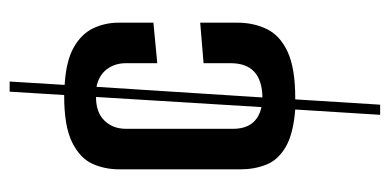

<svg xmlns="http://www.w3.org/2000/svg" viewBox="-225 -498 808 398"><g transform="rotate(-90 179.0 -299.0)"><path d="M140 85 151 -91Q100 -95 73 -111Q46 -127 36.5 -151.5Q27 -176 27 -204V-456Q27 -486 38.5 -511.5Q50 -537 83 -553.5Q116 -570 180 -570H181L188 -683H209L202 -569Q252 -566 280 -550Q308 -534 319.5 -509.5Q331 -485 331 -457V-385L247 -377V-442Q247 -465 234.5 -481.5Q222 -498 198 -503L176 -159Q247 -160 247 -225V-281L331 -288V-211Q331 -177 317.5 -149.5Q304 -122 270 -106.5Q236 -91 175 -91H172L161 85ZM111 -220Q111 -171 156 -161L177 -504Q145 -504 128 -486.5Q111 -469 111 -442Z"/></g></svg>

Font: Smooch Sans SemiBold
Style: Bold
Weight: 600
Designer: Robert E. Leuschke
Foundry: Robert E. Leuschke
Version: Version 1.010; ttfautohint (v1.8.3)